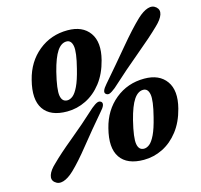

<svg xmlns="http://www.w3.org/2000/svg" viewBox="-106 -834 1010 965"><g transform="rotate(-15 399.0 -351.5)"><path d="M324 -713.5Q402 -713.5 438 -663Q474 -612.5 451 -523.5Q434 -457 398.8 -411.5Q363.5 -366 316.5 -342.8Q269.5 -319.5 218 -319.5Q131 -319.5 96 -371Q61 -422.5 86 -519.5Q108 -608 172.5 -660.8Q237 -713.5 324 -713.5ZM320 -514.5Q341 -596.5 335 -628.5Q329 -660.5 304.5 -660.5Q277 -660.5 255.5 -628.8Q234 -597 216 -526.5Q194.5 -439 200.2 -406.2Q206 -373.5 233 -373.5Q247.5 -373.5 262 -385Q276.5 -396.5 291.2 -427Q306 -457.5 320 -514.5ZM478 -371.5Q458 -355.5 447 -351.5Q436 -347.5 427 -355.5Q413 -367.5 443.5 -402Q517 -487 578.8 -561Q640.5 -635 687.5 -680Q717.5 -708 743 -716Q768.5 -724 786.5 -708Q803.5 -692.5 795.8 -669Q788 -645.5 758.5 -617.5Q713 -573 637.5 -510.5Q562 -448 478 -371.5ZM344 -304Q363.5 -320 375.2 -324.5Q387 -329 396 -321.5Q410 -307.5 378.5 -273.5Q313 -197 258.5 -128.8Q204 -60.5 163.5 -22Q133.5 6.5 107.8 14.2Q82 22 64 6Q47 -8.5 55 -32.5Q63 -56.5 93 -84Q132.5 -123.5 201.2 -179.8Q270 -236 344 -304ZM633.5 -379Q711.5 -379 747.5 -328.5Q783.5 -278 760.5 -189Q743.5 -122.5 708.2 -77Q673 -31.5 626 -8.2Q579 15 527.5 15Q440.5 15 405.5 -36.5Q370.5 -88 395.5 -185Q417.5 -273.5 482 -326.2Q546.5 -379 633.5 -379ZM629.5 -180Q650.5 -262 644.5 -294Q638.5 -326 614 -326Q586.5 -326 565 -294.2Q543.5 -262.5 525.5 -192Q504 -104.5 509.8 -71.8Q515.5 -39 542.5 -39Q557 -39 571.5 -50.5Q586 -62 600.8 -92.5Q615.5 -123 629.5 -180Z"/></g></svg>

Font: Fraunces 144pt SuperSoft
Style: Bold Italic
Weight: 700
Italic angle: -16°
Version: Version 1.000;[0bf87f6ff]